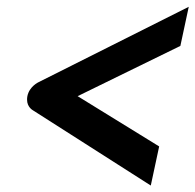

<svg xmlns="http://www.w3.org/2000/svg" viewBox="-20 -537 583 573"><path d="M77.5 -208.3 430 16.7 455 -100 211.7 -250 518.3 -400 543.3 -516.7 95 -291.7C95 -291.7 67.5 -279.2 61.7 -250C60.8 -245.8 60.8 -242.5 60.8 -239.2C60.8 -217.5 77.5 -208.3 77.5 -208.3Z"/></svg>

Font: BoonHome
Style: Bold Oblique
Weight: 700
Italic angle: -12°
Designer: Sungsit Sawaiwan
Foundry: Sungsit Sawaiwan
Version: Version 0.2